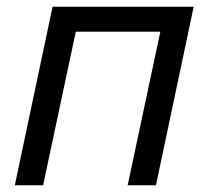

<svg xmlns="http://www.w3.org/2000/svg" viewBox="-20 -550 619 570"><path d="M24 0 136 -530H555L443 0H359L456 -456H205L108 0Z"/></svg>

Font: Geist
Style: Italic
Weight: 400
Italic angle: -12°
Designer: Basement.studio, Andrés Briganti, Mateo Zaragoza
Foundry: Basement.studio, Vercel, Andrés Briganti, Guido Ferreyra, Mateo Zaragoza
Version: Version 1.500